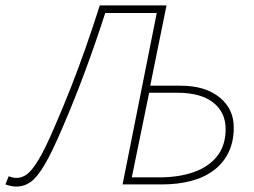

<svg xmlns="http://www.w3.org/2000/svg" viewBox="-66 -680 936 708"><path d="M-6 8Q-15 8 -25 6Q-35 4 -46 0L-34 -30Q-26 -27 -19.5 -25.5Q-13 -24 -4 -24Q15 -24 33.5 -37.5Q52 -51 76.5 -91.5Q101 -132 136 -214Q169 -290 197 -361.5Q225 -433 250.5 -506Q276 -579 302 -660H548L488 -364H600Q690 -364 743 -321.5Q796 -279 796 -210Q796 -158 777 -118.5Q758 -79 723 -52.5Q688 -26 639.5 -13Q591 0 532 0H386L512 -632H322Q288 -526 249 -420.5Q210 -315 164 -208Q126 -119 98.5 -72.5Q71 -26 47 -9Q23 8 -6 8ZM420 -26H522Q594 -26 649 -45.5Q704 -65 735 -104.5Q766 -144 766 -204Q766 -266 720 -302Q674 -338 588 -338H484Z"/></svg>

Font: Source Sans Variable
Style: Italic
Weight: 200
Italic angle: -11°
Designer: Paul D. Hunt
Foundry: Adobe Systems Incorporated
Version: Version 3.006;hotconv 1.0.111;makeotfexe 2.5.65597